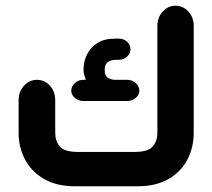

<svg xmlns="http://www.w3.org/2000/svg" viewBox="-20 -651 742 671"><path d="M460 0H243Q177 0 133 -26Q89 -52 67 -94.5Q45 -137 45 -187V-300Q45 -331 64 -351.5Q83 -372 109 -372Q136 -372 154.5 -351.5Q173 -331 173 -300V-187Q173 -158 189 -139Q205 -120 253 -120H450Q497 -120 513.5 -139Q530 -158 530 -187V-560Q530 -590 548.5 -610.5Q567 -631 593 -631Q620 -631 638.5 -610.5Q657 -590 657 -560V-187Q657 -137 635.5 -94.5Q614 -52 570 -26Q526 0 460 0ZM383 -516H395Q412 -516 424 -505.5Q436 -495 436 -479Q436 -464 424 -453Q412 -442 395 -442H385Q368 -442 357 -434Q346 -426 346 -409V-405Q346 -386 357 -379Q368 -372 385 -372H425Q442 -372 454.5 -360.5Q467 -349 467 -334Q467 -320 454.5 -309Q442 -298 425 -298H271Q254 -298 241.5 -309Q229 -320 229 -334Q229 -349 241.5 -360.5Q254 -372 271 -372H280Q276 -383 274 -391Q272 -399 272 -405V-409Q272 -436 284 -460.5Q296 -485 320 -500.5Q344 -516 383 -516Z"/></svg>

Font: Beiruti ExtraBold
Style: Regular
Weight: 800
Designer: Arlette Boutros
Foundry: Boutros
Version: Version 1.41